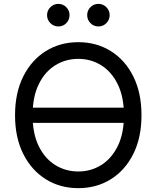

<svg xmlns="http://www.w3.org/2000/svg" viewBox="-20 -954 802 984"><path d="M628.4 -402.3V-324.2H128.4V-402.3ZM381.3 10.3Q287.6 10.3 214.4 -35.6Q141.1 -81.5 99.1 -165.3Q57.1 -249 57.1 -363.3Q57.1 -478 99.1 -562Q141.1 -646 214.4 -691.9Q287.6 -737.8 381.3 -737.8Q475.1 -737.8 548.3 -691.9Q621.6 -646 663.3 -562Q705.1 -478 705.1 -363.3Q705.1 -249 663.3 -165.3Q621.6 -81.5 548.3 -35.6Q475.1 10.3 381.3 10.3ZM381.3 -75.2Q446.3 -75.2 499.3 -108.4Q552.2 -141.6 583.7 -205.8Q615.2 -270 615.2 -363.3Q615.2 -457 583.7 -521.5Q552.2 -585.9 499.3 -619.1Q446.3 -652.3 381.3 -652.3Q315.9 -652.3 262.7 -619.1Q209.5 -585.9 178.2 -521.5Q147 -457 147 -363.3Q147 -270 178.2 -205.8Q209.5 -141.6 262.7 -108.4Q315.9 -75.2 381.3 -75.2ZM484.4 -818.4Q460.4 -818.4 443.6 -835.4Q426.8 -852.5 426.8 -876.5Q426.8 -900.4 443.6 -917.2Q460.4 -934.1 484.4 -934.1Q508.3 -934.1 525.1 -917.2Q542 -900.4 542 -876.5Q542 -852.5 525.1 -835.4Q508.3 -818.4 484.4 -818.4ZM279.3 -818.4Q255.4 -818.4 238.3 -835.4Q221.2 -852.5 221.2 -876.5Q221.2 -900.4 238.3 -917.2Q255.4 -934.1 279.3 -934.1Q302.7 -934.1 319.6 -917.2Q336.4 -900.4 336.4 -876.5Q336.4 -852.5 319.8 -835.4Q303.2 -818.4 279.3 -818.4Z"/></svg>

Font: Inter 17pt
Style: Regular
Weight: 400
Version: Version 4.001;git-66647c0bb